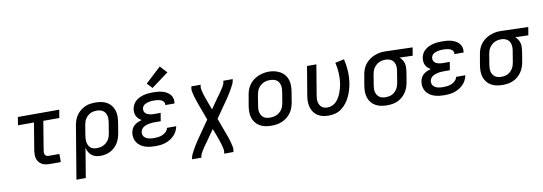

<svg xmlns="http://www.w3.org/2000/svg" viewBox="-68 -1272 5549 1962"><g transform="rotate(-10 2706.5 -290.5)"><path d="M357 0Q335 0 314 -3.5Q293 -7 275.5 -16.5Q258 -26 244.5 -42Q231 -58 225 -77.5Q219 -97 219 -118.5Q219 -140 222 -162L269 -446H103L117 -530H546L532 -446H366L317 -148Q315 -136 315 -124.5Q315 -113 320 -103.5Q325 -94 335.5 -89Q346 -84 357 -84H469V0Z M595 205 686 -341Q690 -368 699.5 -394.5Q709 -421 725.5 -445Q742 -469 765 -488Q788 -507 814 -518.5Q840 -530 867.5 -534Q895 -538 922 -538Q954 -538 984.5 -532Q1015 -526 1040.5 -511.5Q1066 -497 1084.5 -473.5Q1103 -450 1112 -421.5Q1121 -393 1121 -361.5Q1121 -330 1116 -299L1098 -189Q1093 -163 1085 -138Q1077 -113 1062.5 -89.5Q1048 -66 1028 -47Q1008 -28 983.5 -15.5Q959 -3 933.5 2.5Q908 8 881 8Q856 8 831.5 1.5Q807 -5 789 -20Q771 -35 759.5 -56Q748 -77 743 -101L692 205ZM857 -76Q874 -76 891 -79Q908 -82 924.5 -90Q941 -98 955 -110Q969 -122 979 -137Q989 -152 994.5 -169Q1000 -186 1003 -203L1021 -313Q1024 -330 1024.5 -348Q1025 -366 1021 -382.5Q1017 -399 1008.5 -413Q1000 -427 986 -436.5Q972 -446 955 -450Q938 -454 921 -454Q904 -454 887 -451Q870 -448 854.5 -440Q839 -432 825.5 -419.5Q812 -407 802.5 -392Q793 -377 788 -360.5Q783 -344 780 -327L764 -228Q761 -210 760 -191.5Q759 -173 761.5 -156Q764 -139 771.5 -123.5Q779 -108 791.5 -96.5Q804 -85 821.5 -80.5Q839 -76 857 -76Z M1453 8Q1425 8 1397.5 5Q1370 2 1344.5 -6.5Q1319 -15 1297.5 -30Q1276 -45 1261.5 -66.5Q1247 -88 1241.5 -115.5Q1236 -143 1241 -170Q1244 -190 1254 -209.5Q1264 -229 1280.5 -243Q1297 -257 1317 -265.5Q1337 -274 1357 -280Q1340 -289 1326.5 -302Q1313 -315 1305 -331.5Q1297 -348 1295 -367.5Q1293 -387 1296 -407Q1300 -429 1311.5 -450.5Q1323 -472 1341.5 -487.5Q1360 -503 1382 -513Q1404 -523 1426.5 -528.5Q1449 -534 1472 -536Q1495 -538 1517 -538Q1542 -538 1566 -536Q1590 -534 1613 -528Q1636 -522 1656.5 -511Q1677 -500 1692.5 -483.5Q1708 -467 1715 -444Q1722 -421 1718 -397Q1718 -395 1717.5 -393Q1717 -391 1717 -388H1621Q1621 -389 1621.5 -390Q1622 -391 1622 -392Q1624 -404 1619 -414.5Q1614 -425 1605.5 -432Q1597 -439 1586.5 -443.5Q1576 -448 1564.5 -450Q1553 -452 1541 -453Q1529 -454 1517 -454Q1505 -454 1492.5 -453.5Q1480 -453 1467.5 -450.5Q1455 -448 1443 -444Q1431 -440 1419.5 -433.5Q1408 -427 1400.5 -416Q1393 -405 1391 -392Q1389 -380 1392 -367.5Q1395 -355 1403 -346Q1411 -337 1422.5 -331.5Q1434 -326 1446 -323Q1458 -320 1470.5 -319Q1483 -318 1496 -318H1561L1547 -234H1482Q1468 -234 1453.5 -233Q1439 -232 1425 -229Q1411 -226 1396 -221Q1381 -216 1368.5 -208Q1356 -200 1347 -186.5Q1338 -173 1336 -159Q1334 -145 1337.5 -131.5Q1341 -118 1350 -108Q1359 -98 1371 -91.5Q1383 -85 1396.5 -81.5Q1410 -78 1424.5 -77Q1439 -76 1453 -76Q1475 -76 1496.5 -79Q1518 -82 1539 -91Q1560 -100 1577 -117Q1594 -134 1598 -156H1694Q1689 -130 1677 -106Q1665 -82 1646 -62.5Q1627 -43 1603.5 -29Q1580 -15 1555 -6.5Q1530 2 1504 5Q1478 8 1453 8ZM1524 -583 1473 -637 1634 -786 1701 -714Z M1795 205 1798 187Q1801 170 1809 154Q1817 138 1825.5 122Q1834 106 1843 90.5Q1852 75 1861.5 60Q1871 45 1880.5 30Q1890 15 1901 0L2018 -168L1957 -334Q1952 -349 1947 -363Q1942 -377 1937 -391.5Q1932 -406 1928 -420.5Q1924 -435 1920.5 -450Q1917 -465 1914 -480.5Q1911 -496 1914 -512L1917 -530H2014L2010 -512Q2008 -498 2010.5 -485.5Q2013 -473 2016 -460.5Q2019 -448 2022.5 -435.5Q2026 -423 2030 -411Q2034 -399 2038 -387Q2042 -375 2047 -363L2084 -262L2162 -373Q2164 -375 2165.5 -377Q2167 -379 2168 -382Q2170 -383 2171.5 -385Q2173 -387 2174 -389V-390Q2174 -390 2174 -390Q2174 -390 2174 -390H2175Q2182 -400 2188.5 -409.5Q2195 -419 2202 -429Q2209 -439 2215.5 -449Q2222 -459 2228 -469Q2234 -479 2239 -489.5Q2244 -500 2246 -512L2249 -530H2346L2343 -512Q2340 -495 2332 -479Q2324 -463 2315.5 -447Q2307 -431 2298 -415.5Q2289 -400 2279.5 -385Q2270 -370 2260.5 -355Q2251 -340 2240 -325L2123 -157L2184 9Q2190 24 2195 38Q2200 52 2204.5 66.5Q2209 81 2213 95.5Q2217 110 2220.5 125Q2224 140 2227 155.5Q2230 171 2227 187L2224 205H2128L2131 187Q2133 173 2130.5 160.5Q2128 148 2125 135.5Q2122 123 2118.5 110.5Q2115 98 2111 86Q2107 74 2103 62Q2099 50 2095 38L2057 -63L1979 48Q1978 50 1976.5 52Q1975 54 1973 57Q1971 58 1970 60Q1969 62 1967 64V65Q1967 65 1967 65Q1967 65 1967 65Q1960 75 1953 84.5Q1946 94 1939 104Q1932 114 1926 124Q1920 134 1914 144Q1908 154 1902.5 164.5Q1897 175 1895 187L1892 205Z M2654 8Q2622 8 2591.5 2Q2561 -4 2535.5 -18.5Q2510 -33 2491.5 -56Q2473 -79 2463.5 -108Q2454 -137 2454 -168.5Q2454 -200 2459 -231L2478 -341Q2482 -369 2492 -396Q2502 -423 2519.5 -447Q2537 -471 2560.5 -489Q2584 -507 2611 -518.5Q2638 -530 2666 -535.5Q2694 -541 2722 -541Q2754 -541 2784 -533.5Q2814 -526 2839.5 -511.5Q2865 -497 2884 -474Q2903 -451 2912 -422.5Q2921 -394 2921 -362Q2921 -330 2916 -299L2898 -189Q2893 -161 2883 -134Q2873 -107 2856 -83.5Q2839 -60 2815 -41.5Q2791 -23 2764 -11.5Q2737 0 2709 4Q2681 8 2654 8ZM2655 -76Q2673 -76 2690 -79Q2707 -82 2723.5 -89.5Q2740 -97 2754.5 -109.5Q2769 -122 2779 -137Q2789 -152 2794.5 -169Q2800 -186 2803 -203L2821 -313Q2824 -331 2824.5 -349Q2825 -367 2821 -383.5Q2817 -400 2808 -414.5Q2799 -429 2784.5 -438Q2770 -447 2753 -450.5Q2736 -454 2718 -454Q2700 -454 2683 -451Q2666 -448 2650 -440Q2634 -432 2620 -420Q2606 -408 2596 -393Q2586 -378 2580.5 -361Q2575 -344 2572 -327L2554 -217Q2551 -200 2550.5 -182Q2550 -164 2554 -147.5Q2558 -131 2567 -116.5Q2576 -102 2589.5 -92.5Q2603 -83 2620.5 -79.5Q2638 -76 2655 -76Z M3249 8Q3218 8 3189 1.5Q3160 -5 3135.5 -20.5Q3111 -36 3094.5 -59.5Q3078 -83 3070 -111Q3062 -139 3062 -169.5Q3062 -200 3067 -231L3117 -530H3214L3162 -217Q3159 -200 3158 -183Q3157 -166 3160 -150.5Q3163 -135 3170.5 -120.5Q3178 -106 3190 -95.5Q3202 -85 3218 -80.5Q3234 -76 3250 -76Q3274 -76 3297.5 -85.5Q3321 -95 3339 -112.5Q3357 -130 3370 -152Q3383 -174 3392 -196.5Q3401 -219 3407.5 -242Q3414 -265 3418 -289Q3427 -346 3424 -402Q3421 -458 3408 -512L3501 -532Q3516 -470 3519.5 -406Q3523 -342 3512 -276Q3506 -242 3496 -208.5Q3486 -175 3470.5 -143Q3455 -111 3432.5 -82Q3410 -53 3381 -31.5Q3352 -10 3317 -1Q3282 8 3249 8Z M3853 8Q3822 8 3791.5 2Q3761 -4 3735 -18.5Q3709 -33 3690.5 -56.5Q3672 -80 3663 -108.5Q3654 -137 3654 -168.5Q3654 -200 3659 -231L3678 -341Q3682 -368 3692 -394.5Q3702 -421 3719 -444Q3736 -467 3759 -485Q3782 -503 3808.5 -514.5Q3835 -526 3862 -532Q3889 -538 3916 -538Q3920 -538 3924.5 -538Q3929 -538 3933 -538L4213 -530L4199 -446L4064 -450Q4079 -437 4090 -420Q4101 -403 4106.5 -383.5Q4112 -364 4111.5 -342Q4111 -320 4108 -299L4090 -189Q4085 -162 4075.5 -135.5Q4066 -109 4049.5 -85Q4033 -61 4010.5 -42Q3988 -23 3961.5 -11.5Q3935 0 3907.5 4Q3880 8 3853 8ZM3854 -76Q3871 -76 3888 -79Q3905 -82 3921 -90Q3937 -98 3950 -110.5Q3963 -123 3972.5 -138Q3982 -153 3987 -169.5Q3992 -186 3995 -203L4013 -313Q4018 -337 4017 -362Q4016 -387 4005 -408Q3994 -429 3973.5 -440.5Q3953 -452 3928 -454H3919Q3917 -454 3914.5 -454Q3912 -454 3910 -454Q3894 -454 3877.5 -450Q3861 -446 3845.5 -438Q3830 -430 3817 -417.5Q3804 -405 3794.5 -390.5Q3785 -376 3780 -360Q3775 -344 3772 -327L3754 -217Q3751 -200 3750.5 -182Q3750 -164 3754 -147.5Q3758 -131 3767 -117Q3776 -103 3789.5 -93.5Q3803 -84 3820 -80Q3837 -76 3854 -76Z M4453 8Q4425 8 4397.5 5Q4370 2 4344.5 -6.5Q4319 -15 4297.5 -30Q4276 -45 4261.5 -66.5Q4247 -88 4241.5 -115.5Q4236 -143 4241 -170Q4244 -190 4254 -209.5Q4264 -229 4280.5 -243Q4297 -257 4317 -265.5Q4337 -274 4357 -280Q4340 -289 4326.5 -302Q4313 -315 4305 -331.5Q4297 -348 4295 -367.5Q4293 -387 4296 -407Q4300 -429 4311.5 -450.5Q4323 -472 4341.5 -487.5Q4360 -503 4382 -513Q4404 -523 4426.5 -528.5Q4449 -534 4472 -536Q4495 -538 4517 -538Q4542 -538 4566 -536Q4590 -534 4613 -528Q4636 -522 4656.5 -511Q4677 -500 4692.5 -483.5Q4708 -467 4715 -444Q4722 -421 4718 -397Q4718 -395 4717.5 -393Q4717 -391 4717 -388H4621Q4621 -389 4621.5 -390Q4622 -391 4622 -392Q4624 -404 4619 -414.5Q4614 -425 4605.5 -432Q4597 -439 4586.5 -443.5Q4576 -448 4564.5 -450Q4553 -452 4541 -453Q4529 -454 4517 -454Q4505 -454 4492.5 -453.5Q4480 -453 4467.5 -450.5Q4455 -448 4443 -444Q4431 -440 4419.5 -433.5Q4408 -427 4400.5 -416Q4393 -405 4391 -392Q4389 -380 4392 -367.5Q4395 -355 4403 -346Q4411 -337 4422.5 -331.5Q4434 -326 4446 -323Q4458 -320 4470.5 -319Q4483 -318 4496 -318H4561L4547 -234H4482Q4468 -234 4453.5 -233Q4439 -232 4425 -229Q4411 -226 4396 -221Q4381 -216 4368.5 -208Q4356 -200 4347 -186.5Q4338 -173 4336 -159Q4334 -145 4337.5 -131.5Q4341 -118 4350 -108Q4359 -98 4371 -91.5Q4383 -85 4396.5 -81.5Q4410 -78 4424.5 -77Q4439 -76 4453 -76Q4475 -76 4496.5 -79Q4518 -82 4539 -91Q4560 -100 4577 -117Q4594 -134 4598 -156H4694Q4689 -130 4677 -106Q4665 -82 4646 -62.5Q4627 -43 4603.5 -29Q4580 -15 4555 -6.5Q4530 2 4504 5Q4478 8 4453 8Z M5053 8Q5022 8 4991.5 2Q4961 -4 4935 -18.5Q4909 -33 4890.5 -56.5Q4872 -80 4863 -108.5Q4854 -137 4854 -168.5Q4854 -200 4859 -231L4878 -341Q4882 -368 4892 -394.5Q4902 -421 4919 -444Q4936 -467 4959 -485Q4982 -503 5008.5 -514.5Q5035 -526 5062 -532Q5089 -538 5116 -538Q5120 -538 5124.5 -538Q5129 -538 5133 -538L5413 -530L5399 -446L5264 -450Q5279 -437 5290 -420Q5301 -403 5306.5 -383.5Q5312 -364 5311.5 -342Q5311 -320 5308 -299L5290 -189Q5285 -162 5275.5 -135.5Q5266 -109 5249.5 -85Q5233 -61 5210.5 -42Q5188 -23 5161.5 -11.5Q5135 0 5107.5 4Q5080 8 5053 8ZM5054 -76Q5071 -76 5088 -79Q5105 -82 5121 -90Q5137 -98 5150 -110.5Q5163 -123 5172.5 -138Q5182 -153 5187 -169.5Q5192 -186 5195 -203L5213 -313Q5218 -337 5217 -362Q5216 -387 5205 -408Q5194 -429 5173.5 -440.5Q5153 -452 5128 -454H5119Q5117 -454 5114.5 -454Q5112 -454 5110 -454Q5094 -454 5077.5 -450Q5061 -446 5045.5 -438Q5030 -430 5017 -417.5Q5004 -405 4994.5 -390.5Q4985 -376 4980 -360Q4975 -344 4972 -327L4954 -217Q4951 -200 4950.5 -182Q4950 -164 4954 -147.5Q4958 -131 4967 -117Q4976 -103 4989.5 -93.5Q5003 -84 5020 -80Q5037 -76 5054 -76Z"/></g></svg>

Font: Iosevka Curly MdExObl
Style: Regular
Weight: 500
Width: 7
Italic angle: -9°
Monospace: yes
Designer: Belleve Invis
Foundry: Belleve Invis
Version: Version 11.1.0; ttfautohint (v1.8.3)